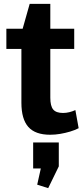

<svg xmlns="http://www.w3.org/2000/svg" viewBox="-20 -689 428 996"><path d="M240 10Q163 10 127 -30.5Q91 -71 91 -156V-517L134 -669H241V-182Q241 -139 256 -121Q271 -103 307 -103Q323 -103 339.5 -107Q356 -111 371 -118L388 -24Q369 -14 344 -6.5Q319 1 292.5 5.5Q266 10 240 10ZM13 -540H365V-435H13ZM285 50V174L230 287L173 269L210 103L272 185H152V50Z"/></svg>

Font: Pathway Extreme SemiCondensed
Style: Bold
Weight: 700
Width: 4
Version: Version 1.001;gftools[0.9.26]